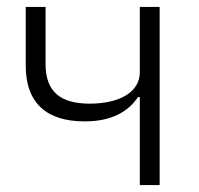

<svg xmlns="http://www.w3.org/2000/svg" viewBox="-20 -532 572 552"><path d="M382 -253H377C350 -214 306 -183 223 -183C116 -183 54 -234 54 -343V-512H111V-348C111 -268 154 -234 238 -234C323 -234 382 -267 382 -324V-512H439V0H382Z"/></svg>

Font: Plexus Sans Light
Style: Regular
Weight: 300
Version: Version 2.001;PS 002.001;hotconv 1.0.70;makeotf.lib2.5.58329